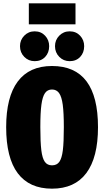

<svg xmlns="http://www.w3.org/2000/svg" viewBox="-20 -1112 625 1152"><path d="M568 -349Q568 -167 498 -73.5Q428 20 292 20Q156 20 86.5 -72.5Q17 -165 17 -349Q17 -530 86.5 -623Q156 -716 292 -716Q568 -716 568 -349ZM222 -349Q222 -259 228 -210.5Q234 -162 249 -141Q264 -120 292 -120Q321 -120 336 -141Q351 -162 357 -210Q363 -258 363 -349Q363 -435 356.5 -483.5Q350 -532 334.5 -553.5Q319 -575 292 -575Q265 -575 250 -553.5Q235 -532 228.5 -484Q222 -436 222 -349ZM275 -835Q275 -796 251 -770.5Q227 -745 188 -745Q151 -745 125.5 -771Q100 -797 100 -835Q100 -872 125.5 -898Q151 -924 188 -924Q226 -924 250.5 -898Q275 -872 275 -835ZM485 -835Q485 -796 461 -770.5Q437 -745 398 -745Q361 -745 335.5 -771Q310 -797 310 -835Q310 -872 335.5 -898Q361 -924 398 -924Q436 -924 460.5 -898Q485 -872 485 -835ZM433 -966H153V-1092H433Z"/></svg>

Font: Fira Sans Extra Condensed Black
Style: Regular
Weight: 900
Width: 1
Designer: Carrois Corporate & Edenspiekermann AG
Foundry: Carrois Corporate GbR & Edenspiekermann AG
Version: Version 4.203